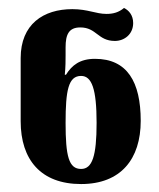

<svg xmlns="http://www.w3.org/2000/svg" viewBox="-20 -844 399 483"><path d="M184 -381C284 -381 334 -444 334 -540C334 -638 300 -696 219 -696C181 -696 161 -680 146 -656H143C145 -675 145 -693 145 -705V-725C145 -757 153 -775 182 -775C223 -775 226 -741 269 -741C293 -741 315 -758 315 -786C315 -806 304 -818 292 -824C279 -813 265 -809 248 -809C221 -809 201 -821 162 -821C89 -821 32 -783 32 -698V-539C32 -442 83 -381 184 -381ZM184 -419C153 -419 145 -451 145 -535C145 -617 152 -653 184 -653C211 -653 223 -620 223 -535C223 -451 212 -419 184 -419Z"/></svg>

Font: Noto Serif Georgian SemiCondensed Bold
Style: Regular
Weight: 700
Width: 4
Designer: Monotype Design Team, Akaki Razmadze
Foundry: Google LLC
Version: Version 2.003